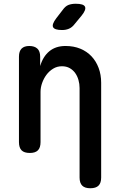

<svg xmlns="http://www.w3.org/2000/svg" viewBox="-20 -805 640 1023"><path d="M196 -316V-48Q196 -18 182 -4Q168 10 139 10Q109 10 95 -4Q81 -18 81 -48V-503Q81 -532 95 -546Q109 -560 136 -560Q164 -560 179 -546Q194 -532 194 -503V-453Q209 -504 243 -532Q277 -560 329 -560Q373 -560 408 -545.5Q443 -531 467.5 -505Q492 -479 505.5 -443Q519 -407 519 -364V141Q519 170 505 184Q491 198 461 198Q432 198 418 184Q404 170 404 141V-336Q404 -358 398 -379Q392 -400 380.5 -416Q369 -432 351.5 -442Q334 -452 310 -452Q284 -452 263 -439Q242 -426 227.5 -406.5Q213 -387 204.5 -363Q196 -339 196 -316ZM377 -676Q364 -659 347.5 -652Q331 -645 311 -645Q271 -645 263 -660Q255 -675 280 -708L314 -752Q328 -772 344.5 -778.5Q361 -785 384 -785Q426 -785 433 -769Q440 -753 415 -722Z"/></svg>

Font: Maple Mono SemiBold
Style: Regular
Weight: 600
Monospace: yes
Designer: subframe7536
Version: Version 7.000